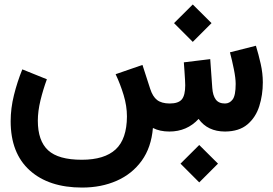

<svg xmlns="http://www.w3.org/2000/svg" viewBox="-20 -596 1239 870"><path d="M797.9 145.5 882.8 61 967.8 145.5 882.8 230.5ZM768.6 -491.2 853.5 -575.7 938.5 -491.2 853.5 -406.2ZM747.6 0Q704.1 0 672.9 -16.1Q665.5 72.3 622.1 132.3Q578.6 192.4 508.8 223.1Q439 253.9 352.1 253.9Q201.2 253.9 114.7 176Q28.3 98.1 28.3 -46.9Q28.3 -105 43.2 -165Q58.1 -225.1 81.1 -281.7L192.4 -236.8Q175.3 -190.4 163.3 -141.1Q151.4 -91.8 151.4 -49.3Q151.4 42 198 85Q244.6 127.9 350.6 127.9Q453.1 127.9 503.9 81.1Q554.7 34.2 555.2 -68.4Q555.2 -115.7 540.3 -165Q525.4 -214.4 503.9 -259.8L625.5 -301.8L660.6 -193.4Q671.9 -158.2 691.9 -142.8Q711.9 -127.4 748.5 -127Q788.6 -127 804 -145.8Q819.3 -164.6 819.3 -209.5Q819.3 -216.3 818.4 -234.1Q817.4 -252 815.9 -273.7Q814.5 -295.4 813 -313.5L932.6 -328.1L941.9 -197.3Q944.3 -163.1 957.8 -145Q971.2 -127 999.5 -127Q1020.5 -127 1034.2 -145.3Q1047.9 -163.6 1047.9 -215.8Q1047.9 -241.7 1039.8 -282Q1031.7 -322.3 1022 -358.9L1139.6 -388.7Q1151.9 -348.6 1161.4 -306.2Q1170.9 -263.7 1170.9 -223.1Q1170.9 -165.5 1154.8 -114.7Q1138.7 -64 1101.1 -32.2Q1063.5 -0.5 1000 0Q920.9 0 879.9 -57.1Q827.1 0 747.6 0Z"/></svg>

Font: Vazir WOL-UI
Style: Bold-WOL-UI
Weight: 700
Designer: Saber Rastikerdar
Foundry: Saber Rastikerdar
Version: Version 30.1.0